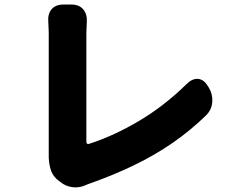

<svg xmlns="http://www.w3.org/2000/svg" viewBox="-20 -790 1040 847"><path d="M231 1Q209 -19 201.5 -49Q194 -79 195 -110Q195 -111 195 -111.5Q195 -112 195 -118Q195 -143 195 -192.5Q195 -242 195 -304Q195 -366 195 -430.5Q195 -495 195 -551.5Q195 -608 195 -644Q195 -657 194 -673.5Q193 -690 193 -693Q190 -728 207.5 -749Q225 -770 260 -770H294Q329 -770 347 -749Q365 -728 363 -693Q363 -689 362 -672Q361 -655 361 -644Q361 -608 361 -558.5Q361 -509 361 -453.5Q361 -398 361 -344Q361 -290 361 -243.5Q361 -197 361 -166Q361 -151 375 -156Q485 -192 595 -257.5Q705 -323 803 -419Q828 -444 853.5 -442Q879 -440 897 -410L901 -404Q919 -374 916.5 -340Q914 -306 889 -281Q820 -214 742 -160Q664 -106 571 -61Q478 -16 364 24L357 27Q329 40 298 35.5Q267 31 244 11Z"/></svg>

Font: Chiron GoRound TC H
Style: Regular
Weight: 900
Designer: Ryoko NISHIZUKA 西塚涼子 (kana, bopomofo & ideographs); Paul D. Hunt (Latin, Greek & Cyrillic); Sandoll Communications 산돌커뮤니
Foundry: Adobe
Version: Version 1.000;hotconv 1.1.1;makeotfexe 2.6.0